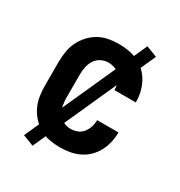

<svg xmlns="http://www.w3.org/2000/svg" viewBox="-155 -692 811 864"><g transform="rotate(30 250.0 -260.0)"><path d="M247 8Q220 8 193 3Q166 -2 142.5 -15.5Q119 -29 100.5 -49.5Q82 -70 70.5 -94.5Q59 -119 55 -146Q51 -173 51 -200V-320Q51 -347 55 -374Q59 -401 70.5 -425.5Q82 -450 100.5 -470.5Q119 -491 142.5 -504.5Q166 -518 193 -523Q220 -528 247 -528Q273 -528 298.5 -523.5Q324 -519 347 -508Q370 -497 388.5 -479Q407 -461 419 -438.5Q431 -416 437 -390.5Q443 -365 443 -340Q443 -339 443 -338.5Q443 -338 443 -338H332Q332 -338 332 -338.5Q332 -339 332 -339Q332 -357 326.5 -374Q321 -391 310 -405Q299 -419 282 -425.5Q265 -432 247 -432Q227 -432 209 -422.5Q191 -413 180.5 -396.5Q170 -380 166 -360Q162 -340 162 -320V-200Q162 -180 166 -160Q170 -140 180.5 -123.5Q191 -107 209 -97.5Q227 -88 247 -88Q265 -88 282 -94.5Q299 -101 310 -115Q321 -129 326.5 -146Q332 -163 332 -181Q332 -181 332 -181.5Q332 -182 332 -182H443Q443 -182 443 -181.5Q443 -181 443 -180Q443 -155 437 -129.5Q431 -104 419 -81.5Q407 -59 388.5 -41Q370 -23 347 -12Q324 -1 298.5 3.5Q273 8 247 8ZM138 63 81 41 362 -583 419 -561Z"/></g></svg>

Font: Zed Mono
Style: Bold
Weight: 700
Monospace: yes
Designer: Belleve Invis
Foundry: Belleve Invis
Version: Version 1.0.0; ttfautohint (v1.8.4)